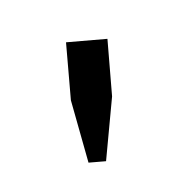

<svg xmlns="http://www.w3.org/2000/svg" viewBox="-78 -794 434 434"><g transform="rotate(-30 139.0 -577.0)"><path d="M141 -716 226 -676 170 -558 85 -438 49 -455 85 -597Z"/></g></svg>

Font: ColatingCofangSans
Style: Regular
Weight: 400
Foundry: GNU
Version: Version 412.227;June 27, 2022;FontCreator 11.0.0.2412 32-bit